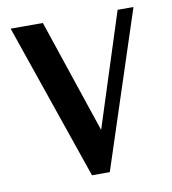

<svg xmlns="http://www.w3.org/2000/svg" viewBox="-70 -643 631 705"><g transform="rotate(-10 245.5 -291.0)"><path d="M136.2 -582 278.8 -158.2 415 -582H474.1L283.2 0H216.8L16.1 -582Z"/></g></svg>

Font: SimahzazaarabicW05-Medium
Style: Regular
Weight: 500
Designer: Ahmed zaza
Foundry: Ahmed zaza
Version: Version 1.001